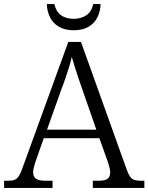

<svg xmlns="http://www.w3.org/2000/svg" viewBox="-21 -919 726 939"><path d="M-1 0V-35H19Q40 -35 51.5 -40Q63 -45 72 -59.5Q81 -74 91 -103L313 -714H375L600 -86Q608 -65 616 -54Q624 -43 636.5 -39Q649 -35 669 -35H685V0H433V-35H460Q493 -35 505.5 -45Q518 -55 518 -76Q518 -84 515.5 -94.5Q513 -105 510 -115.5Q507 -126 504 -134L465 -243H193L156 -138Q153 -130 149.5 -118.5Q146 -107 143.5 -96Q141 -85 141 -77Q141 -55 155 -45Q169 -35 203 -35H236V0ZM209 -285H450L383 -478Q373 -507 363 -535.5Q353 -564 345 -591Q337 -618 330 -641Q326 -620 318 -595Q310 -570 301 -542.5Q292 -515 281 -487ZM339 -771Q297 -771 267.5 -788Q238 -805 223.5 -834.5Q209 -864 208 -899H245Q253 -862 277.5 -844.5Q302 -827 339 -827Q376 -827 401.5 -844.5Q427 -862 435 -899H471Q470 -864 455.5 -834.5Q441 -805 412 -788Q383 -771 339 -771Z"/></svg>

Font: Noto Serif Tibetan Light
Style: Regular
Weight: 300
Version: Version 2.103